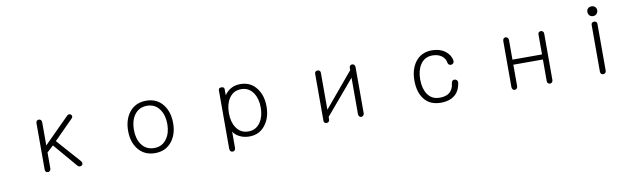

<svg xmlns="http://www.w3.org/2000/svg" viewBox="-47 -1283 6594 2006"><g transform="rotate(-10 3250.0 -280.0)"><path d="M329.1 -506.8V-12.7Q329.1 1 337.9 9.8Q346.7 17.6 359.4 17.6Q371.1 17.6 379.9 8.8Q389.6 0 389.6 -14.6V-185.5L458 -248L670.9 2Q679.7 14.6 694.3 16.6Q706.1 18.6 716.8 11.7Q727.5 4.9 728.5 -6.8Q730.5 -20.5 719.7 -34.2L496.1 -287.1L702.1 -494.1Q710 -503.9 709 -514.6Q708 -524.4 699.2 -532.2Q691.4 -539.1 680.7 -539.1Q668 -539.1 658.2 -528.3L389.6 -259.8V-507.8Q389.6 -522.5 379.9 -531.2Q371.1 -539.1 359.4 -539.1Q346.7 -539.1 337.9 -531.2Q329.1 -522.5 329.1 -506.8Z M1497.1 -539.1Q1380.9 -539.1 1315.4 -453.1Q1257.8 -376 1257.8 -259.8Q1257.8 -145.5 1315.4 -69.3Q1380.9 16.6 1497.1 16.6Q1612.3 16.6 1677.7 -69.3Q1735.4 -145.5 1735.4 -259.8Q1735.4 -376 1677.7 -453.1Q1612.3 -539.1 1497.1 -539.1ZM1497.1 -485.4Q1583 -485.4 1630.9 -416Q1673.8 -354.5 1673.8 -260.7Q1673.8 -168 1630.9 -106.4Q1583 -37.1 1497.1 -37.1Q1410.2 -37.1 1361.3 -106.4Q1319.3 -168 1319.3 -260.7Q1319.3 -354.5 1361.3 -416Q1410.2 -485.4 1497.1 -485.4Z M2265.6 105.5Q2265.6 122.1 2274.4 132.8Q2283.2 141.6 2295.9 141.6Q2308.6 142.6 2317.4 133.8Q2327.1 124 2327.1 108.4V-65.4Q2346.7 -31.2 2387.7 -9.8Q2435.5 16.6 2496.1 16.6Q2607.4 16.6 2669.9 -70.3Q2726.6 -146.5 2726.6 -261.7Q2726.6 -377 2669.9 -453.1Q2607.4 -539.1 2496.1 -539.1Q2440.4 -539.1 2397.5 -515.6Q2356.4 -493.2 2327.1 -450.2V-514.6Q2327.1 -540 2295.9 -540Q2265.6 -540 2265.6 -514.6ZM2496.1 -485.4Q2578.1 -485.4 2624 -416Q2665 -354.5 2665 -260.7Q2665 -168 2624 -106.4Q2578.1 -37.1 2496.1 -37.1Q2412.1 -37.1 2367.2 -106.4Q2327.1 -167 2327.1 -260.7Q2327.1 -355.5 2367.2 -416Q2412.1 -485.4 2496.1 -485.4Z M3713.9 -505.9Q3713.9 -521.5 3704.1 -530.3Q3695.3 -539.1 3683.6 -539.1Q3670.9 -539.1 3662.1 -531.2Q3653.3 -522.5 3653.3 -505.9V-483.4L3346.7 -117.2V-510.7Q3346.7 -524.4 3336.9 -532.2Q3328.1 -539.1 3316.4 -539.1Q3303.7 -539.1 3294.9 -532.2Q3286.1 -524.4 3286.1 -510.7V-10.7Q3286.1 2.9 3294.9 10.7Q3303.7 17.6 3316.4 17.6Q3328.1 17.6 3336.9 9.8Q3346.7 1 3346.7 -12.7V-41L3653.3 -403.3V-15.6Q3653.3 0 3662.1 8.8Q3670.9 17.6 3683.6 17.6Q3695.3 17.6 3704.1 8.8Q3713.9 -1 3713.9 -15.6Z M4528.3 -539.1Q4414.1 -539.1 4350.6 -453.1Q4294.9 -376 4294.9 -259.8Q4294.9 -139.6 4348.6 -66.4Q4409.2 16.6 4528.3 16.6Q4625 16.6 4680.7 -32.2Q4731.4 -78.1 4742.2 -159.2Q4743.2 -173.8 4734.4 -184.6Q4725.6 -194.3 4711.9 -196.3Q4698.2 -198.2 4688.5 -190.4Q4676.8 -181.6 4675.8 -164.1Q4668.9 -99.6 4630.9 -68.4Q4593.8 -37.1 4525.4 -37.1Q4440.4 -37.1 4396.5 -103.5Q4356.4 -164.1 4356.4 -260.7Q4356.4 -355.5 4396.5 -416Q4441.4 -485.4 4525.4 -485.4Q4584 -485.4 4624 -456.1Q4660.2 -427.7 4667 -383.8Q4668.9 -369.1 4679.7 -361.3Q4690.4 -354.5 4703.1 -355.5Q4716.8 -357.4 4724.6 -366.2Q4734.4 -377 4733.4 -390.6Q4726.6 -449.2 4674.8 -492.2Q4616.2 -539.1 4528.3 -539.1Z M5281.2 -503.9V-18.6Q5281.2 -2 5290 8.8Q5298.8 17.6 5311.5 18.6Q5323.2 18.6 5332 8.8Q5341.8 -1 5341.8 -17.6V-243.2H5655.3V-14.6Q5655.3 0 5664.1 9.8Q5672.9 17.6 5685.5 17.6Q5697.3 17.6 5706.1 9.8Q5715.8 0 5715.8 -14.6V-506.8Q5715.8 -522.5 5706.1 -531.2Q5697.3 -539.1 5685.5 -539.1Q5672.9 -539.1 5664.1 -532.2Q5655.3 -523.4 5655.3 -508.8V-296.9H5341.8V-503.9Q5341.8 -520.5 5332 -530.3Q5323.2 -539.1 5311.5 -539.1Q5298.8 -539.1 5290 -531.2Q5281.2 -521.5 5281.2 -503.9Z M6219.7 -511.7V-14.6Q6219.7 0 6228.5 9.8Q6237.3 17.6 6250 17.6Q6262.7 17.6 6271.5 8.8Q6281.2 0 6281.2 -14.6V-511.7Q6281.2 -525.4 6271.5 -533.2Q6262.7 -540 6250 -540Q6237.3 -540 6228.5 -532.2Q6219.7 -525.4 6219.7 -511.7ZM6251 -702.1Q6226.6 -702.1 6211.9 -686.5Q6199.2 -672.9 6199.2 -651.4Q6199.2 -630.9 6211.9 -615.2Q6226.6 -598.6 6251 -598.6Q6275.4 -598.6 6290 -615.2Q6303.7 -630.9 6303.7 -651.4Q6303.7 -672.9 6290 -686.5Q6275.4 -702.1 6251 -702.1Z"/></g></svg>

Font: GulimChe
Style: Regular
Weight: 400
Monospace: yes
Version: Version 2.21